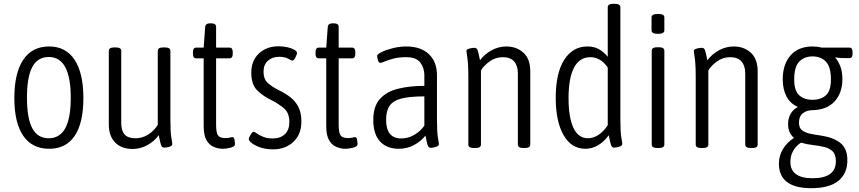

<svg xmlns="http://www.w3.org/2000/svg" viewBox="-20 -772 4491 1004"><path d="M237 6Q148 6 101.5 -62Q55 -130 55 -259Q55 -390 101.5 -459.5Q148 -529 237 -529Q324 -529 370 -459.5Q416 -390 416 -259Q416 -129 370.5 -61.5Q325 6 237 6ZM235 -49Q292 -49 321 -101Q350 -153 350 -261Q350 -474 235 -474Q177 -474 149 -422Q121 -370 121 -261Q121 -153 149 -101Q177 -49 235 -49Z M674 7Q615 7 582 -27Q549 -61 549 -121V-506Q549 -524 578 -524H585Q614 -524 614 -506V-128Q614 -89 631.5 -69Q649 -49 689 -49Q724 -49 755 -68.5Q786 -88 805 -119V-506Q805 -524 834 -524H842Q871 -524 871 -506V-149Q871 -79 876 -52.5Q881 -26 881 -18Q881 -9 865.5 -4.5Q850 0 839 0Q827 0 822.5 -12.5Q818 -25 810 -65Q786 -32 749.5 -12.5Q713 7 674 7Z M1145 6Q1121 6 1097.5 -4Q1074 -14 1059.5 -39.5Q1045 -65 1045 -112V-467H1006Q989 -467 989 -490V-500Q989 -523 1006 -523H1045L1053 -632Q1055 -650 1078 -650H1083Q1110 -650 1110 -632V-523H1180Q1197 -523 1197 -500V-490Q1197 -467 1180 -467H1110V-120Q1110 -78 1120 -64Q1130 -50 1157 -50Q1175 -50 1183 -52.5Q1191 -55 1196 -55Q1204 -55 1206.5 -40Q1209 -25 1209 -19Q1209 -6 1186.5 0Q1164 6 1145 6Z M1408 9Q1372 9 1343 -0.5Q1314 -10 1297.5 -23Q1281 -36 1281 -44Q1281 -53 1290.5 -68Q1300 -83 1306 -83Q1311 -83 1323.5 -74Q1336 -65 1356.5 -56.5Q1377 -48 1406 -48Q1446 -48 1469.5 -70Q1493 -92 1493 -134Q1493 -181 1466 -204.5Q1439 -228 1400 -248Q1354 -270 1324 -300.5Q1294 -331 1294 -392Q1294 -455 1334 -492.5Q1374 -530 1437 -530Q1461 -530 1483 -525Q1505 -520 1519 -512Q1533 -504 1533 -495Q1533 -487 1524.5 -471Q1516 -455 1509 -455Q1505 -455 1487 -465Q1469 -475 1440 -475Q1404 -475 1381 -454.5Q1358 -434 1358 -397Q1358 -357 1382 -336.5Q1406 -316 1439 -300Q1472 -284 1498.5 -263.5Q1525 -243 1540.5 -212.5Q1556 -182 1556 -136Q1556 -69 1514 -30Q1472 9 1408 9Z M1786 6Q1762 6 1738.5 -4Q1715 -14 1700.5 -39.5Q1686 -65 1686 -112V-467H1647Q1630 -467 1630 -490V-500Q1630 -523 1647 -523H1686L1694 -632Q1696 -650 1719 -650H1724Q1751 -650 1751 -632V-523H1821Q1838 -523 1838 -500V-490Q1838 -467 1821 -467H1751V-120Q1751 -78 1761 -64Q1771 -50 1798 -50Q1816 -50 1824 -52.5Q1832 -55 1837 -55Q1845 -55 1847.5 -40Q1850 -25 1850 -19Q1850 -6 1827.5 0Q1805 6 1786 6Z M2066 6Q2003 6 1967.5 -32Q1932 -70 1932 -145Q1932 -217 1967.5 -255.5Q2003 -294 2063.5 -308.5Q2124 -323 2199 -323V-379Q2199 -416 2178 -444.5Q2157 -473 2104 -473Q2065 -473 2037 -465.5Q2009 -458 1991.5 -450.5Q1974 -443 1969 -443Q1961 -443 1956.5 -457Q1952 -471 1952 -480Q1952 -488 1975 -499.5Q1998 -511 2033.5 -520Q2069 -529 2105 -529Q2180 -529 2222.5 -489Q2265 -449 2265 -378V-148Q2265 -79 2270 -52Q2275 -25 2275 -18Q2275 -9 2259.5 -4Q2244 1 2233 1Q2221 1 2216.5 -11.5Q2212 -24 2205 -63Q2179 -31 2143 -12.5Q2107 6 2066 6ZM2078 -48Q2114 -48 2146 -66.5Q2178 -85 2199 -115V-268Q2124 -268 2080 -257Q2036 -246 2017.5 -219Q1999 -192 1999 -146Q1999 -48 2078 -48Z M2458 2Q2429 2 2429 -16V-373Q2429 -420 2426.5 -446.5Q2424 -473 2421.5 -486.5Q2419 -500 2419 -506Q2419 -514 2434.5 -518Q2450 -522 2461 -522Q2473 -522 2477.5 -509.5Q2482 -497 2490 -457Q2515 -490 2551.5 -509.5Q2588 -529 2628 -529Q2681 -529 2717 -496.5Q2753 -464 2753 -398V-16Q2753 2 2724 2H2717Q2688 2 2688 -16V-388Q2688 -428 2668.5 -450.5Q2649 -473 2609 -473Q2570 -473 2538.5 -449.5Q2507 -426 2495 -403V-16Q2495 2 2466 2Z M3041 6Q2968 6 2927 -65.5Q2886 -137 2886 -260Q2886 -390 2930.5 -459.5Q2975 -529 3052 -529Q3087 -529 3112.5 -514.5Q3138 -500 3158 -475V-734Q3158 -752 3186 -752H3195Q3224 -752 3224 -734V-149Q3224 -80 3229 -53Q3234 -26 3234 -19Q3234 -10 3218.5 -5Q3203 0 3192 0Q3180 0 3175.5 -12.5Q3171 -25 3163 -65Q3139 -31 3107.5 -12.5Q3076 6 3041 6ZM3055 -49Q3083 -49 3110 -67Q3137 -85 3158 -117V-419Q3121 -473 3067 -473Q3010 -473 2981.5 -418Q2953 -363 2953 -259Q2953 -158 2978.5 -103.5Q3004 -49 3055 -49Z M3417 2Q3388 2 3388 -16V-507Q3388 -525 3417 -525H3425Q3454 -525 3454 -507V-16Q3454 2 3425 2ZM3421 -595Q3387 -595 3387 -613V-681Q3387 -689 3394.5 -694Q3402 -699 3421 -699Q3439 -699 3446.5 -694.5Q3454 -690 3454 -681V-613Q3454 -605 3446.5 -600Q3439 -595 3421 -595Z M3647 2Q3618 2 3618 -16V-373Q3618 -420 3615.5 -446.5Q3613 -473 3610.5 -486.5Q3608 -500 3608 -506Q3608 -514 3623.5 -518Q3639 -522 3650 -522Q3662 -522 3666.5 -509.5Q3671 -497 3679 -457Q3704 -490 3740.5 -509.5Q3777 -529 3817 -529Q3870 -529 3906 -496.5Q3942 -464 3942 -398V-16Q3942 2 3913 2H3906Q3877 2 3877 -16V-388Q3877 -428 3857.5 -450.5Q3838 -473 3798 -473Q3759 -473 3727.5 -449.5Q3696 -426 3684 -403V-16Q3684 2 3655 2Z M4222 212Q4053 212 4053 83Q4053 41 4075.5 5.5Q4098 -30 4131 -50V-52Q4101 -77 4101 -123Q4101 -184 4152 -213Q4111 -231 4092 -269Q4073 -307 4073 -357Q4073 -435 4113.5 -482Q4154 -529 4230 -529Q4255 -529 4277 -523H4422Q4438 -523 4438 -500V-490Q4438 -468 4422 -468Q4400 -468 4382 -468.5Q4364 -469 4349 -472L4348 -470Q4362 -455 4373.5 -427Q4385 -399 4385 -358Q4385 -287 4345 -242.5Q4305 -198 4230 -196Q4199 -196 4178.5 -180Q4158 -164 4158 -131Q4158 -103 4174.5 -90.5Q4191 -78 4217.5 -72.5Q4244 -67 4274 -63Q4339 -53 4375 -24Q4411 5 4411 66Q4411 136 4363.5 174Q4316 212 4222 212ZM4229 -250Q4272 -250 4298.5 -273.5Q4325 -297 4325 -356Q4325 -423 4298.5 -450Q4272 -477 4229 -477Q4186 -477 4159.5 -450Q4133 -423 4133 -356Q4133 -297 4159.5 -273.5Q4186 -250 4229 -250ZM4229 160Q4351 160 4351 71Q4351 36 4334 19.5Q4317 3 4290 -3.5Q4263 -10 4231 -13.5Q4199 -17 4169 -26Q4145 -12 4129 14.5Q4113 41 4113 74Q4113 160 4229 160Z"/></svg>

Font: Asap Condensed Light
Style: Regular
Weight: 300
Width: 3
Designer: Pablo Cosgaya
Foundry: Omnibus-Type
Version: Version 3.001; ttfautohint (v1.8.4.7-5d5b)